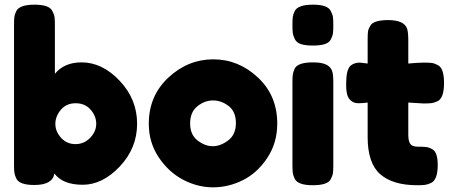

<svg xmlns="http://www.w3.org/2000/svg" viewBox="-20 -793 1936 822"><path d="M329 -526Q418 -526 492.5 -447Q567 -368 567 -263.5Q567 -159 493 -80.5Q419 -2 334 -2Q249 -2 213 -50Q205 -1 127 -1Q64 -1 50 -28Q43 -43 41.5 -54.5Q40 -66 40 -89V-686Q40 -709 41.5 -720.5Q43 -732 50 -746Q64 -773 128 -773Q191 -773 204 -746Q212 -731 213.5 -719.5Q215 -708 215 -685V-477Q255 -526 329 -526ZM241.5 -203Q266 -176 303 -176Q340 -176 366 -203Q392 -230 392 -263Q392 -296 368 -323.5Q344 -351 304 -351Q264 -351 240.5 -323Q217 -295 217 -262.5Q217 -230 241.5 -203Z M1167 -264Q1167 -181 1124 -116.5Q1081 -52 1019.5 -21.5Q958 9 892 9Q826 9 764 -23.5Q702 -56 659.5 -119.5Q617 -183 617 -263Q617 -383 701 -461Q785 -539 893 -539Q1001 -539 1084 -461.5Q1167 -384 1167 -264ZM826 -191.5Q858 -167 891 -167Q924 -167 957 -192Q990 -217 990 -266Q990 -315 959 -339Q928 -363 892 -363Q856 -363 825 -338Q794 -313 794 -264.5Q794 -216 826 -191.5Z M1232 -439Q1232 -462 1233.5 -473.5Q1235 -485 1242 -500Q1256 -526 1320 -526Q1368 -526 1388 -509Q1405 -495 1406 -466Q1407 -456 1407 -437V-87Q1407 -64 1405.5 -52.5Q1404 -41 1396 -26Q1383 0 1319 0Q1256 0 1242 -27Q1235 -42 1233.5 -53Q1232 -64 1232 -88ZM1242 -746Q1256 -773 1320 -773Q1383 -773 1396 -746Q1404 -731 1405.5 -719.5Q1407 -708 1407 -685Q1407 -662 1405.5 -650.5Q1404 -639 1396.5 -624.5Q1389 -610 1370 -604Q1351 -598 1319.5 -598Q1288 -598 1269 -604Q1250 -610 1242.5 -625Q1235 -640 1233.5 -651.5Q1232 -663 1232 -686Q1232 -709 1233.5 -720.5Q1235 -732 1242 -746Z M1793 -350 1728 -354V-216Q1728 -189 1736.5 -177Q1745 -165 1768.5 -165Q1792 -165 1804.5 -163.5Q1817 -162 1831 -154Q1854 -141 1854 -87Q1854 -24 1826 -10Q1811 -3 1799.5 -1.5Q1788 0 1766 0Q1662 0 1608 -47Q1554 -94 1554 -206V-354Q1535 -351 1513 -351Q1491 -351 1476.5 -368Q1462 -385 1462 -426Q1462 -467 1467 -485.5Q1472 -504 1481 -512Q1497 -525 1521 -525L1554 -521V-624Q1554 -647 1555.5 -658Q1557 -669 1565 -682Q1578 -707 1642 -707Q1710 -707 1723 -670Q1728 -654 1728 -619V-521Q1772 -525 1794.5 -525Q1817 -525 1828.5 -523.5Q1840 -522 1855 -514Q1881 -501 1881 -437Q1881 -374 1854 -360Q1839 -353 1827.5 -351.5Q1816 -350 1793 -350Z"/></svg>

Font: Fredoka One
Style: Regular
Weight: 400
Version: Version 1.001;April 7, 2020;FontCreator 12.0.0.2522 64-bit